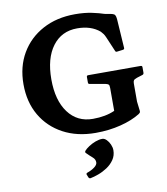

<svg xmlns="http://www.w3.org/2000/svg" viewBox="-108 -852 1074 1235"><g transform="rotate(-10 428.5 -234.0)"><path d="M464 -670Q362 -670 303 -591.5Q244 -513 244 -375Q244 -238 303 -158.5Q362 -79 464 -79Q547 -79 607 -106V-255Q607 -273 602 -278Q597 -283 583 -286L481 -304Q472 -305 472 -315V-351Q472 -361 482 -361H825Q835 -361 835 -351V-315Q835 -305 826 -302L788 -290Q771 -284 766.5 -277.5Q762 -271 762 -257V-139L769 -80Q770 -71 768 -67.5Q766 -64 758 -58Q707 -26 630.5 -6.5Q554 13 466 13Q345 13 254 -36Q163 -85 112.5 -172Q62 -259 62 -375Q62 -490 113 -577Q164 -664 255 -713Q346 -762 466 -762Q528 -762 577 -751.5Q626 -741 654 -731L693 -724Q708 -721 715 -716.5Q722 -712 725 -700Q728 -688 729 -662L740 -494Q741 -485 731 -483L692 -478Q682 -476 679 -486L639 -580Q632 -596 626.5 -603.5Q621 -611 611 -622Q555 -670 464 -670ZM383 294Q374 296 369 286L362 268Q358 261 367 256Q396 246 416 231Q436 216 436 200Q436 180 419.5 166Q403 152 381 130Q374 124 380 115Q390 103 410.5 89.5Q431 76 455 67Q479 58 500 58Q514 58 527.5 71.5Q541 85 549.5 104.5Q558 124 558 142Q558 177 539.5 204Q521 231 493 249.5Q465 268 435 279Q405 290 383 294Z"/></g></svg>

Font: Hahmlet
Style: Bold
Weight: 700
Designer: Minjoo Ham & Mark Frömberg
Foundry: hypertype
Version: Version 1.002; ttfautohint (v1.8.3)